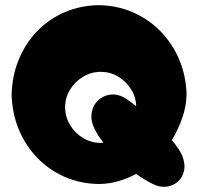

<svg xmlns="http://www.w3.org/2000/svg" viewBox="-20 -720 767 743"><path d="M362 -8Q291 -9 230.5 -35.5Q170 -62 124.5 -109Q79 -156 53 -218.5Q27 -281 25 -354Q27 -428 53 -490.5Q79 -553 124.5 -600Q170 -647 231 -673Q292 -699 362 -700Q433 -699 494 -672.5Q555 -646 601 -599Q647 -552 673.5 -489.5Q700 -427 702 -354Q701 -309 685.5 -264Q670 -219 645 -178Q659 -161 669.5 -145.5Q680 -130 685 -118Q698 -85 692 -58.5Q686 -32 667 -16Q648 0 622.5 2.5Q597 5 571 -8Q539 -24 507 -47Q473 -29 436.5 -18.5Q400 -8 362 -8ZM370 -167Q375 -167 380 -168Q362 -191 349 -215Q330 -251 334.5 -281.5Q339 -312 359.5 -331.5Q380 -351 409 -354Q438 -357 468 -338Q485 -327 507 -309Q506 -345 486.5 -375.5Q467 -406 436.5 -424Q406 -442 370 -442Q333 -442 301.5 -423Q270 -404 251 -373Q232 -342 232 -305Q232 -268 251 -236.5Q270 -205 301.5 -186Q333 -167 370 -167Z"/></svg>

Font: Cherry Bomb One
Style: Regular
Weight: 400
Designer: satsuyako
Foundry: satsuyako
Version: Version 4.100; ttfautohint (v1.8.3)